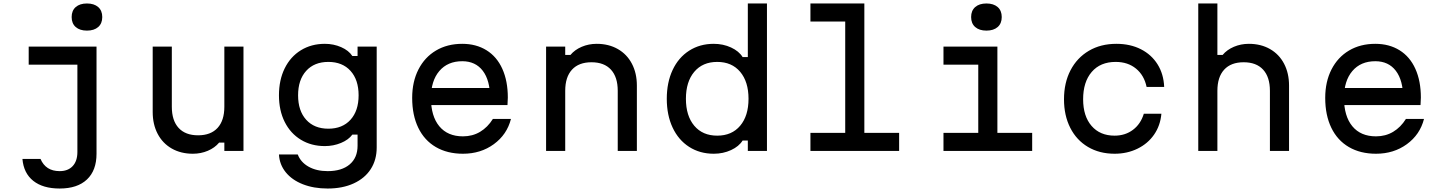

<svg xmlns="http://www.w3.org/2000/svg" viewBox="-20 -868 8290 1104"><path d="M535 -600V16Q535 112 480 164Q425 216 323 216Q227 216 171.5 172Q116 128 109 46H213Q228 81 255.5 98.5Q283 116 323 116Q371 116 398 87Q425 58 425 6V-496H145V-600ZM392 -770Q392 -807 415.5 -827.5Q439 -848 480 -848Q521 -848 544.5 -827.5Q568 -807 568 -770Q568 -733 544.5 -712.5Q521 -692 480 -692Q439 -692 415.5 -712.5Q392 -733 392 -770Z M1380 0H1270V-48H1240Q1215 -18 1175 -1Q1135 16 1089 16Q1020 16 967.5 -14Q915 -44 886.5 -98.5Q858 -153 858 -224V-600H968V-254Q968 -175 1007 -132.5Q1046 -90 1119 -90Q1192 -90 1231 -132.5Q1270 -175 1270 -254V-600H1380Z M1864 216Q1784 216 1721.5 191.5Q1659 167 1623 122.5Q1587 78 1584 20H1692Q1709 65 1754.5 90.5Q1800 116 1864 116Q1945 116 1990.5 77.5Q2036 39 2036 -30V-94H2006Q1984 -64 1940.5 -46Q1897 -28 1848 -28Q1770 -28 1710 -64.5Q1650 -101 1617 -167Q1584 -233 1584 -320Q1584 -408 1617 -475Q1650 -542 1710 -579Q1770 -616 1848 -616Q1898 -616 1941.5 -597Q1985 -578 2006 -546H2036V-600H2146V-20Q2146 51 2112 104Q2078 157 2014 186.5Q1950 216 1864 216ZM1868 -128Q1949 -128 1995.5 -179.5Q2042 -231 2042 -320Q2042 -409 1995.5 -460.5Q1949 -512 1868 -512Q1787 -512 1740.5 -460.5Q1694 -409 1694 -320Q1694 -231 1740.5 -179.5Q1787 -128 1868 -128Z M2835 -362 2798 -305Q2798 -406 2756 -461Q2714 -516 2638 -516Q2554 -516 2506 -459.5Q2458 -403 2458 -305Q2458 -200 2506 -142Q2554 -84 2642 -84Q2697 -84 2740.5 -110Q2784 -136 2814 -184H2918Q2895 -94 2819.5 -39Q2744 16 2642 16Q2552 16 2486 -22.5Q2420 -61 2385 -133.5Q2350 -206 2350 -305Q2350 -398 2386 -468.5Q2422 -539 2487 -577.5Q2552 -616 2638 -616Q2718 -616 2777.5 -579Q2837 -542 2868.5 -472Q2900 -402 2900 -307Q2900 -292 2898 -264H2435V-362Z M3120 -600H3230V-552H3260Q3285 -582 3325 -599Q3365 -616 3411 -616Q3480 -616 3532.5 -586Q3585 -556 3613.5 -501.5Q3642 -447 3642 -376V0H3532V-346Q3532 -425 3493 -467.5Q3454 -510 3381 -510Q3308 -510 3269 -467.5Q3230 -425 3230 -346V0H3120Z M3814 -300Q3814 -394 3847.5 -465.5Q3881 -537 3942.5 -576.5Q4004 -616 4084 -616Q4138 -616 4183.5 -595Q4229 -574 4250 -540H4280V-848H4390V0H4280V-60H4250Q4229 -26 4183.5 -5Q4138 16 4084 16Q4004 16 3942.5 -23.5Q3881 -63 3847.5 -134.5Q3814 -206 3814 -300ZM4284 -300Q4284 -398 4236 -455Q4188 -512 4104 -512Q4020 -512 3972 -455Q3924 -398 3924 -300Q3924 -202 3972 -145Q4020 -88 4104 -88Q4188 -88 4236 -145Q4284 -202 4284 -300Z M4950 -848V-104H5150V0H4640V-104H4840V-744H4640V-848Z M5715 -600V-104H5915V0H5405V-104H5605V-496H5405V-600ZM5564 -770Q5564 -807 5587.5 -827.5Q5611 -848 5652 -848Q5693 -848 5716.5 -827.5Q5740 -807 5740 -770Q5740 -733 5716.5 -712.5Q5693 -692 5652 -692Q5611 -692 5587.5 -712.5Q5564 -733 5564 -770Z M6098 -297Q6098 -392 6135.5 -464Q6173 -536 6241 -576Q6309 -616 6399 -616Q6479 -616 6540 -585Q6601 -554 6636 -498Q6671 -442 6674 -368H6573Q6559 -435 6512 -473.5Q6465 -512 6395 -512Q6307 -512 6257.5 -454.5Q6208 -397 6208 -297Q6208 -200 6256.5 -144Q6305 -88 6389 -88Q6450 -88 6494.5 -121.5Q6539 -155 6557 -214H6658Q6652 -146 6616 -94Q6580 -42 6520.5 -13Q6461 16 6389 16Q6302 16 6236 -23Q6170 -62 6134 -133Q6098 -204 6098 -297Z M6870 -848H6980V-552H7010Q7035 -582 7075 -599Q7115 -616 7161 -616Q7230 -616 7282.5 -586Q7335 -556 7363.5 -501.5Q7392 -447 7392 -376V0H7282V-346Q7282 -425 7243 -467.5Q7204 -510 7131 -510Q7058 -510 7019 -467.5Q6980 -425 6980 -346V0H6870Z M8085 -362 8048 -305Q8048 -406 8006 -461Q7964 -516 7888 -516Q7804 -516 7756 -459.5Q7708 -403 7708 -305Q7708 -200 7756 -142Q7804 -84 7892 -84Q7947 -84 7990.5 -110Q8034 -136 8064 -184H8168Q8145 -94 8069.5 -39Q7994 16 7892 16Q7802 16 7736 -22.5Q7670 -61 7635 -133.5Q7600 -206 7600 -305Q7600 -398 7636 -468.5Q7672 -539 7737 -577.5Q7802 -616 7888 -616Q7968 -616 8027.5 -579Q8087 -542 8118.5 -472Q8150 -402 8150 -307Q8150 -292 8148 -264H7685V-362Z"/></svg>

Font: Martian Mono sWd Rg
Style: Regular
Weight: 400
Width: 6
Monospace: yes
Designer: Roman Shamin
Foundry: Evil Martians
Version: Version 1.000